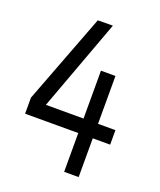

<svg xmlns="http://www.w3.org/2000/svg" viewBox="-121 -705 655 784"><g transform="rotate(20 207.0 -313.5)"><path d="M314 -439V-231H389.6V-168H314V0.5H251V-168H20V-237.8L168.5 -627.9L233.9 -628.4L87.4 -231H251V-439Z"/></g></svg>

Font: Fibel Sued LRS
Style: Regular
Weight: 400
Designer: Peter Wiegel
Foundry: Peter Wiegel
Version: Version 000.000